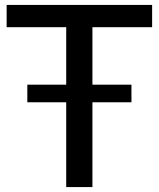

<svg xmlns="http://www.w3.org/2000/svg" viewBox="-20 -760 644 780"><path d="M91 -344.5V-416H514V-344.5ZM249 0V-649.5H7V-740H598V-649.5H355.5V0Z"/></svg>

Font: Encode Sans SC Condensed Thin Medium
Style: Regular
Weight: 500
Version: Version 3.002